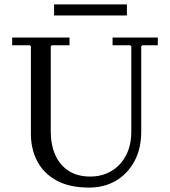

<svg xmlns="http://www.w3.org/2000/svg" viewBox="-20 -840 770 870"><path d="M490 -635V-670H695V-635H625L620 -630V-245Q620 -166 589 -109Q558 -52 505 -21Q452 10 384 10Q294 10 235.5 -22.5Q177 -55 148.5 -110Q120 -165 120 -233V-630L115 -635H35V-670H295V-635H215L210 -630V-245Q210 -185 230 -139Q250 -93 290 -66.5Q330 -40 389 -40Q441 -40 483 -64Q525 -88 550 -134Q575 -180 575 -245V-630L570 -635ZM225 -820H555V-770H225Z"/></svg>

Font: Brygada 1918
Style: Regular
Weight: 400
Designer: Mateusz Machalski | Borys Kosmynka | Przemek Hoffer
Foundry: NIEPODLEGLA 2018
Version: Version 3.006